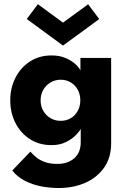

<svg xmlns="http://www.w3.org/2000/svg" viewBox="-20 -691 613 930"><path d="M264.6 219.7Q221.2 219.7 178.9 211.5Q136.5 203.3 100.3 184.6Q64.1 166 39.4 134.9L127.2 43.4Q139.2 57.7 156 71.3Q172.9 84.9 197.6 93.9Q222.3 102.9 257.8 102.9Q307.9 102.9 339.4 75.8Q371 48.7 371 -2.4V-7.7H518.4V2.7Q518.4 72.6 484.3 121Q450.1 169.4 392.6 194.6Q335.1 219.7 264.6 219.7ZM371 0V-67.1Q366.6 -56.6 348.5 -37.6Q330.4 -18.6 300.2 -3.3Q270.1 12 229.6 12Q170.1 12 125 -17.1Q79.9 -46.2 54.8 -95.4Q29.7 -144.6 29.7 -205Q29.7 -265.4 54.8 -314.6Q79.9 -363.8 125 -393.1Q170.1 -422.5 229.6 -422.5Q268.7 -422.5 297.6 -410Q326.6 -397.6 344.8 -380.8Q363.1 -363.9 369.6 -350.1V-410.5H518.4V0ZM176.7 -205Q176.7 -176.3 189.9 -153.7Q203.1 -131.1 225.1 -118.4Q247.1 -105.7 273.7 -105.7Q301.6 -105.7 323 -118.6Q344.4 -131.4 356.7 -154Q369 -176.6 369 -205Q369 -233.4 356.7 -256Q344.4 -278.6 323 -291.7Q301.6 -304.8 273.7 -304.8Q247.1 -304.8 225.1 -291.8Q203.1 -278.9 189.9 -256.3Q176.7 -233.7 176.7 -205ZM109.6 -598.9 163.4 -670.7 285.2 -581.4 406.9 -670.3 460.6 -598.7 285.2 -470.2Z"/></svg>

Font: League Spartan Extralight
Style: Regular
Weight: 200
Foundry: The League of Moveable Type
Version: Version 2.300; ttfautohint (v1.8.3)